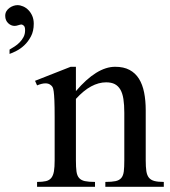

<svg xmlns="http://www.w3.org/2000/svg" viewBox="-20 -716 650 736"><path d="M109.4 -625Q109.4 -596.7 98.6 -576.4Q87.9 -556.2 73.2 -542.5Q58.6 -528.8 42.7 -520.8Q26.9 -512.7 16.6 -509.3V-525.9Q25.9 -531.2 36.4 -538.1Q46.9 -544.9 55.7 -554Q64.5 -563 70.3 -574.2Q76.2 -585.4 76.2 -600.1Q76.2 -613.8 70.8 -617.9Q65.4 -622.1 62.5 -622.1Q58.1 -622.1 50.3 -619.4Q42.5 -616.7 35.6 -616.7Q29.3 -616.7 22.9 -619.4Q16.6 -622.1 11.5 -627Q6.3 -631.8 3.2 -638.9Q0 -646 0 -655.3Q0 -665.5 4.6 -673.1Q9.3 -680.7 16.4 -685.8Q23.4 -690.9 31.5 -693.6Q39.6 -696.3 46.9 -696.3Q57.6 -696.3 68.8 -691.4Q80.1 -686.5 89.1 -677.2Q98.1 -668 103.8 -654.8Q109.4 -641.6 109.4 -625ZM383.8 0V-18.6Q408.7 -18.6 423.1 -21.7Q437.5 -24.9 445.1 -33.9Q452.6 -43 454.6 -59.1Q456.5 -75.2 456.5 -101.1V-283.7Q456.5 -314 453.1 -336.2Q449.7 -358.4 441.4 -372.6Q433.1 -386.7 419.9 -393.6Q406.7 -400.4 386.7 -400.4Q358.4 -400.4 329.3 -384.8Q300.3 -369.1 271 -336.9V-101.1Q271 -74.7 273.2 -58.6Q275.4 -42.5 283.2 -33.7Q291 -24.9 305.4 -21.7Q319.8 -18.6 344.2 -18.6V0H122.1V-18.6Q143.1 -18.6 156.2 -21.7Q169.4 -24.9 176.8 -34.2Q184.1 -43.5 186.8 -59.6Q189.5 -75.7 189.5 -101.1V-267.6Q189.5 -307.6 188.5 -330.6Q187.5 -353.5 185.8 -365.7Q184.1 -377.9 181.4 -382.3Q178.7 -386.7 174.8 -389.6Q158.7 -403.8 122.1 -388.7L114.3 -406.2L251 -460H271V-366.7Q350.6 -460 421.4 -460Q454.1 -460 476.6 -448Q499 -436 512.7 -414.1Q526.4 -392.1 532.5 -361.3Q538.6 -330.6 538.6 -293V-101.1Q538.6 -76.2 541 -60.1Q543.5 -43.9 550.8 -34.9Q558.1 -25.9 571.8 -22.2Q585.4 -18.6 607.9 -18.6V0Z"/></svg>

Font: Doulos SIL
Style: Regular
Weight: 400
Designer: Walt Agee, Victor Gaultney, Peter Martin, Debbi Hosken
Foundry: SIL International
Version: Version 4.110; 2011; Maintenance release